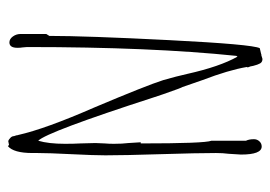

<svg xmlns="http://www.w3.org/2000/svg" viewBox="-122 -578 703 500"><g transform="rotate(-90 230.0 -327.5)"><path d="M309 -20Q308 -28 305 -34L306 -37Q298 -84 272 -152L254 -204Q252 -206 235 -255L227 -279Q137 -557 114 -580Q106 -553 106 -510Q106 -487 107 -470L108 -431L107 -407Q106 -396 106 -383Q106 -361 108 -345Q110 -313 110 -313H107Q107 -146 114 -129V-39Q118 -31 118 -18Q118 -10 112.5 -4Q107 2 99 2Q78 2 78 -52L80 -84Q82 -99 82 -117Q82 -165 79 -261Q76 -357 76 -405Q76 -434 79 -494Q82 -553 82 -582V-595Q82 -644 100 -659L103 -656L113 -658Q117 -657 122 -652Q126 -648 126 -643L128 -637Q128 -635 128.5 -633.5Q129 -632 129 -632Q145 -561 201 -433Q258 -298 272 -254Q282 -219 288 -192Q307 -107 333 -61L335 -64Q358 -286 358 -609L357 -621Q356 -626 356 -634Q356 -655 370 -655Q379 -655 385.5 -646Q392 -637 392 -626V-559L387 -551Q387 -456 376 -239Q365 -22 355 -3L338 1V2L337 1L327 4Q319 4 315.5 -2Q312 -8 309 -20Z"/></g></svg>

Font: Amatic SC
Style: Regular
Weight: 400
Designer: Multiple Designers
Foundry: Vernon Adams
Version: Version 2.505